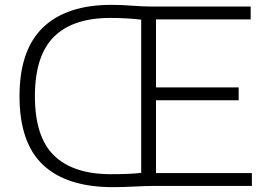

<svg xmlns="http://www.w3.org/2000/svg" viewBox="-20 -767 1103 792"><path d="M445.5 5Q256 5 158.2 -86.2Q60.5 -177.5 60.5 -370Q60.5 -560.5 157.5 -653.8Q254.5 -747 439.5 -747Q481.5 -747 525.8 -743.5Q570 -740 608 -740H1014V-687H623.5V-406.5H964.5V-353.5H623.5V-53H1019V0H615Q580.5 0 533.8 2.5Q487 5 445.5 5ZM437 -48.5Q519.5 -48.5 562.5 -54V-686Q531 -689.5 501 -691.2Q471 -693 434.5 -693Q280.5 -693 202.2 -615Q124 -537 124 -370Q124 -202 203.2 -125.2Q282.5 -48.5 437 -48.5Z"/></svg>

Font: Encode Sans SmExp Lt
Style: Regular
Weight: 300
Width: 6
Designer: Multiple Designers
Foundry: Impallari Type
Version: Version 3.002; ttfautohint (v1.8.3) -l 8 -r 50 -G 200 -x 14 